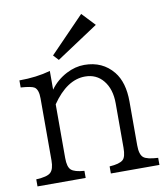

<svg xmlns="http://www.w3.org/2000/svg" viewBox="-89 -889 838 964"><g transform="rotate(-10 330.0 -407.5)"><path d="M390.1 -814.9 453.1 -748 239.7 -606.9 214.8 -633.8ZM23.9 0V-36.1Q80.1 -38.6 97.7 -55.2Q115.7 -71.8 115.7 -116.2V-433.1Q115.7 -476.6 96.7 -490.2Q82.5 -500 26.9 -503.9V-540Q113.8 -540 185.5 -560.1V-464.8Q217.8 -509.8 269 -536.6Q314.5 -560.1 360.4 -560.1Q453.6 -560.1 508.3 -492.7Q552.7 -437.5 552.7 -339.8V-116.2Q552.7 -69.3 571.3 -53.7Q588.4 -39.1 645.5 -36.1V0H397.9V-36.1Q448.7 -39.1 466.8 -55.2Q482.9 -69.3 482.9 -116.2V-342.8Q482.9 -415.5 446.8 -459.5Q412.1 -502 354 -502Q262.2 -502 185.5 -390.1V-116.2Q185.5 -70.3 202.6 -55.2Q219.7 -39.6 269.5 -36.1V0Z"/></g></svg>

Font: BIZ UDPMincho
Style: Regular
Weight: 400
Designer: TypeBank Co., Ltd.
Foundry: Morisawa Inc.
Version: Version 1.06